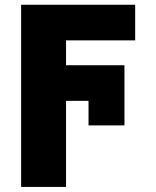

<svg xmlns="http://www.w3.org/2000/svg" viewBox="-20 -565 641 789"><path d="M491.5 -296.9V-49.7H343.8V-150.6H251.4V203.1H66.8V-545.5H535.5V-399.1H251.4V-296.9Z"/></svg>

Font: Karasuma Gothic
Style: Black
Weight: 900
Designer: Rasmus Andersson / Ryoko Nishizuka
Foundry: Genbu
Version: Version 1.00